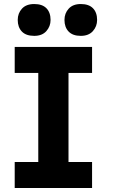

<svg xmlns="http://www.w3.org/2000/svg" viewBox="-20 -933 570 953"><path d="M53 0V-129H170V-571H53V-700H437V-571H320V-129H437V0ZM300 -834Q300 -867 321 -890Q342 -913 381 -913Q421 -913 441.5 -892Q462 -871 462 -834Q462 -802 441 -778.5Q420 -755 381 -755Q341 -755 320.5 -776.5Q300 -798 300 -834ZM68 -834Q68 -867 89 -890Q110 -913 150 -913Q190 -913 210.5 -892Q231 -871 231 -834Q231 -802 210 -778.5Q189 -755 150 -755Q109 -755 88.5 -776.5Q68 -798 68 -834Z"/></svg>

Font: Our Lexend SemiBold
Style: Regular
Weight: 600
Designer: Bonnie Shaver-Troup, Thomas Jockin
Foundry: Lexend
Version: Version 1.007